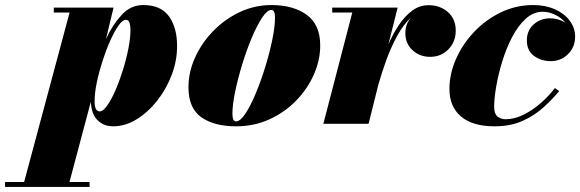

<svg xmlns="http://www.w3.org/2000/svg" viewBox="-160 -490 2296 760"><path d="M-140 230.5H-64.5L115.5 -440.5H53V-460H289.5L259.5 -335.5Q284.5 -390.5 320.8 -430.2Q357 -470 406.5 -470Q477 -470 509 -425.2Q541 -380.5 541 -307.5Q541 -250 519.8 -193.8Q498.5 -137.5 462.2 -91.5Q426 -45.5 380.8 -17.8Q335.5 10 287.5 10Q251 10 226.5 -13.8Q202 -37.5 199.5 -87L115 230.5H194.5V250H-140ZM214.5 -88.5Q214.5 -49 234.5 -49Q248 -49 264.2 -72Q280.5 -95 296.8 -132.2Q313 -169.5 326.5 -212.8Q340 -256 348.2 -298Q356.5 -340 356.5 -371.5Q356.5 -388 352.8 -399.8Q349 -411.5 338 -411.5Q325 -411.5 309 -388.8Q293 -366 276.5 -329.2Q260 -292.5 246 -249.2Q232 -206 223.2 -163.8Q214.5 -121.5 214.5 -88.5Z M774.5 10Q687.5 10 636.8 -26Q586 -62 586 -144.5Q586 -204.5 612.2 -262.5Q638.5 -320.5 684 -367.2Q729.5 -414 788.8 -442Q848 -470 914 -470Q1001 -470 1054.2 -431.2Q1107.5 -392.5 1107.5 -310Q1107.5 -252 1082.5 -195.2Q1057.5 -138.5 1012.5 -92Q967.5 -45.5 906.8 -17.8Q846 10 774.5 10ZM774.5 -9.5Q791 -9.5 811.2 -40Q831.5 -70.5 852 -119.5Q872.5 -168.5 889.8 -224.5Q907 -280.5 917.8 -332.5Q928.5 -384.5 928.5 -420.5Q928.5 -450.5 914 -450.5Q897.5 -450.5 877.2 -419.8Q857 -389 836.5 -340.2Q816 -291.5 798.8 -235.2Q781.5 -179 770.8 -127Q760 -75 760 -39.5Q760 -9.5 774.5 -9.5Z M1234.5 -440.5H1155V-460H1414L1377.5 -314.5Q1396 -357 1419.8 -392.2Q1443.5 -427.5 1472.5 -448.5Q1501.5 -469.5 1536.5 -469.5Q1582 -469.5 1613 -442.2Q1644 -415 1644 -368.5Q1644 -324.5 1615 -294.8Q1586 -265 1542.5 -265Q1501.5 -265 1473 -291.2Q1444.5 -317.5 1444.5 -358.5Q1444.5 -396.5 1468.5 -422Q1437 -394 1412 -347.8Q1387 -301.5 1368.2 -249.5Q1349.5 -197.5 1337 -152.5L1299 0H1120Z M2053.5 -129.5Q2026.5 -97 1991 -64.8Q1955.5 -32.5 1908 -11.2Q1860.5 10 1797.5 10Q1710.5 10 1664.8 -29Q1619 -68 1619 -137.5Q1619 -197.5 1645 -256.5Q1671 -315.5 1716.8 -363.8Q1762.5 -412 1822.5 -441Q1882.5 -470 1950.5 -470Q1999 -470 2036.5 -453.2Q2074 -436.5 2095.2 -408Q2116.5 -379.5 2116.5 -345Q2116.5 -303.5 2088.5 -275.8Q2060.5 -248 2020 -248Q1982.5 -248 1954 -268.5Q1925.5 -289 1925.5 -330Q1925.5 -369.5 1952.5 -393.5Q1979.5 -417.5 2017.5 -417.5Q2049 -417.5 2078 -400.5Q2061 -420.5 2036.5 -432Q2012 -443.5 1988.5 -443.5Q1951.5 -443.5 1921 -415.8Q1890.5 -388 1867.2 -343.2Q1844 -298.5 1828.2 -247.2Q1812.5 -196 1804.2 -148Q1796 -100 1796 -66.5Q1796 -40 1809 -29Q1822 -18 1841.5 -18Q1876.5 -18 1912.5 -36Q1948.5 -54 1980.8 -82.2Q2013 -110.5 2036.5 -141.5Z"/></svg>

Font: Bodoni* 11pt Fatface
Style: Italic
Weight: 900
Italic angle: -13°
Version: Version 2.3